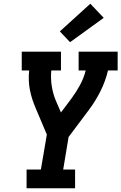

<svg xmlns="http://www.w3.org/2000/svg" viewBox="-20 -1013 653 1033"><path d="M123 0V-101H200L232 -289L172 -431Q162 -454 154 -478.5Q146 -503 141 -528.5Q136 -554 135 -580.5Q134 -607 137 -634H97V-735H308V-634H256Q252 -591 258.5 -549.5Q265 -508 281 -470L308 -408L363 -481Q389 -516 410 -554.5Q431 -593 441 -634H403V-735H613V-634H561Q548 -578 521 -523.5Q494 -469 457 -420L349 -276L320 -101H384V0ZM357 -786 302 -844 466 -993 538 -917Z"/></svg>

Font: Iosevka Curly Slab Extended
Style: Bold Italic
Weight: 700
Width: 7
Italic angle: -9°
Monospace: yes
Designer: Belleve Invis
Foundry: Belleve Invis
Version: Version 11.0.0; ttfautohint (v1.8.3)